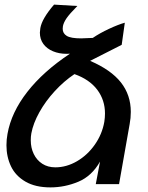

<svg xmlns="http://www.w3.org/2000/svg" viewBox="-20 -799 640 833"><path d="M8 -169Q8 -193.5 12.5 -218Q29 -311.5 98.5 -400.5Q168 -489.5 283.5 -566Q278.5 -565.5 269 -565.5Q236.5 -565.5 210 -576.5Q183.5 -587.5 168.2 -608.2Q153 -629 153 -657.5Q153 -663 155 -677Q162 -718 214.5 -779L315.5 -773Q281 -738 268.5 -719.5Q256 -701 253 -685.5Q252 -677.5 252 -674Q252 -654 269.8 -643.2Q287.5 -632.5 332 -632.5L382.5 -634.5Q413.5 -655.5 453.2 -674Q493 -692.5 521.5 -700.5L508 -604.5L371 -535Q461.5 -496 504.5 -441.5Q547.5 -387 547.5 -313.5Q547.5 -287 542.5 -260.5L496.5 0H395.5L414 -98Q378.5 -35 319.8 -10.5Q261 14 199 14Q133.5 14 90.5 -11Q47.5 -36 27.8 -77.2Q8 -118.5 8 -169ZM113.5 -190.5Q113.5 -157.5 126.5 -130.8Q139.5 -104 163.5 -88.5Q187.5 -73 220 -73Q268.5 -73 314 -99.5Q359.5 -126 391.2 -171.2Q423 -216.5 432.5 -270Q435.5 -289 435.5 -306.5Q435.5 -365 401.8 -409.8Q368 -454.5 303 -477.5Q257.5 -447 217.5 -403.5Q177.5 -360 150.8 -312Q124 -264 116 -220.5Q113.5 -207.5 113.5 -190.5Z"/></svg>

Font: JuliaMono Medium
Style: Italic
Weight: 500
Italic angle: -9°
Monospace: yes
Designer: cormullion
Foundry: corm
Version: Version 0.054; ttfautohint (v1.8.4)